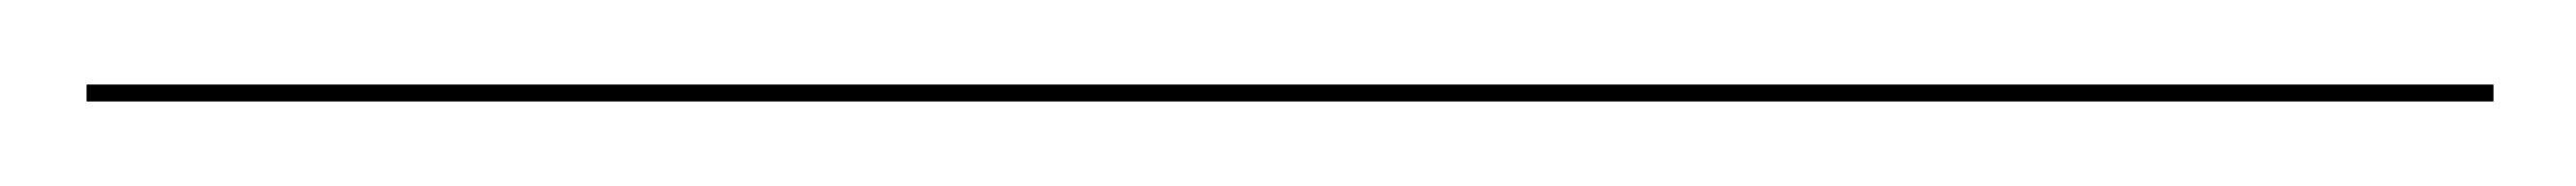

<svg xmlns="http://www.w3.org/2000/svg" viewBox="-26 128 610 44"><path d="M-5.5 148V152H564.5V148Z"/></svg>

Font: Bodoni* 48pt Fatface
Style: Regular
Weight: 900
Version: Version 2.3